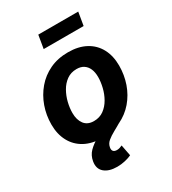

<svg xmlns="http://www.w3.org/2000/svg" viewBox="-222 -851 1055 1177"><g transform="rotate(-30 305.0 -262.0)"><path d="M266.1 10.7Q192.9 10.7 141.1 -17.3Q89.4 -45.4 61.8 -96.7Q34.2 -147.9 34.2 -216.3Q34.2 -282.2 55.4 -342Q76.7 -401.9 116.5 -448.7Q156.2 -495.6 213.4 -522.7Q270.5 -549.8 343.3 -549.8Q416.5 -549.8 468.3 -521.7Q520 -493.7 547.4 -442.6Q574.7 -391.6 574.7 -322.3Q574.7 -256.8 554 -197Q533.2 -137.2 493.2 -90.3Q453.1 -43.5 396 -16.4Q338.9 10.7 266.1 10.7ZM271.5 -104.5Q312 -104.5 341.6 -126Q371.1 -147.5 390.4 -181.4Q409.7 -215.3 418.9 -253.9Q428.2 -292.5 428.2 -326.2Q428.2 -359.4 418 -383.5Q407.7 -407.7 387.7 -421.1Q367.7 -434.6 337.4 -434.6Q296.9 -434.6 267.3 -413.3Q237.8 -392.1 218.8 -358.4Q199.7 -324.7 190.4 -286.4Q181.2 -248 181.2 -213.4Q181.2 -164.6 203.9 -134.5Q226.6 -104.5 271.5 -104.5ZM255.4 209.5Q196.8 209.5 165.5 182.4Q134.3 155.3 142.6 106.9Q148.9 67.9 175 41.5Q201.2 15.1 238.5 -5.6Q275.9 -26.4 317.4 -47.9Q358.9 -69.3 397.7 -97.4Q436.5 -125.5 464.6 -166.7Q492.7 -208 502.9 -269H570.8Q559.6 -200.7 534.7 -154.3Q509.8 -107.9 477.5 -77.1Q445.3 -46.4 411.6 -25.9Q377.9 -5.4 348.1 10.7Q318.4 26.9 298.6 43.5Q278.8 60.1 274.9 84.5Q272 101.1 279.5 110.4Q287.1 119.6 305.2 119.6Q314.9 119.6 324.5 116.7Q334 113.8 342.8 109.4L357.9 187.5Q338.9 196.8 311.3 203.1Q283.7 209.5 255.4 209.5ZM522.9 -734.4 507.3 -641.1H224.6L240.2 -734.4Z"/></g></svg>

Font: Inter 16pt
Style: Bold Italic
Weight: 700
Italic angle: -9.3988°
Version: Version 4.001;git-66647c0bb